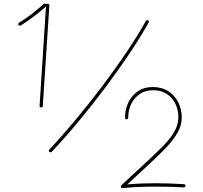

<svg xmlns="http://www.w3.org/2000/svg" viewBox="-20 -803 1051 995"><path d="M235.8 -16.1Q238.3 -14.2 241.7 -13.7Q245.1 -13.2 248 -16.1Q314.5 -86.4 385.5 -171.6Q456.5 -256.8 524.7 -347.7Q592.8 -438.5 651.1 -525.6Q709.5 -612.8 750.5 -686.5Q752.9 -690.4 751.5 -693.4Q750 -696.3 747.1 -697.8Q744.6 -698.7 741.5 -698.2Q738.3 -697.8 735.8 -694.3Q695.3 -621.1 637.2 -534.7Q579.1 -448.2 511 -357.9Q442.9 -267.6 372.1 -182.6Q301.3 -97.7 235.4 -27.8Q232.4 -24.9 232.9 -21.7Q233.4 -18.6 235.8 -16.1ZM192.4 -246.1Q195.8 -245.6 198.5 -247.6Q201.2 -249.5 201.7 -253.4L235.8 -774.4Q236.3 -778.3 233.9 -780.8Q231.4 -783.2 227.5 -783.2H210.4Q208.5 -783.2 207 -782.7Q205.6 -782.2 204.6 -781.2Q176.8 -755.4 144.3 -730.2Q111.8 -705.1 78.6 -685.5Q75.2 -683.6 74.7 -680.2Q74.2 -676.8 76.2 -673.8Q78.1 -671.4 81.1 -670.2Q84 -668.9 87.4 -670.9Q122.1 -692.4 155.3 -717.8Q188.5 -743.2 218.3 -769L185.1 -254.4Q184.6 -250.5 187 -248.5Q189.5 -246.6 192.4 -246.1ZM904.3 -195.8Q904.3 -156.2 883.3 -120.1Q862.3 -84 826.9 -48.1Q791.5 -12.2 749 27.3L608.9 157.2Q606 160.2 606 163.8Q606 167.5 608.4 169.9Q610.8 172.4 615.7 171.9Q658.7 167.5 701.4 165.8Q744.1 164.1 788.1 164.1Q823.2 164.1 859.6 165Q896 166 932.1 168Q936 168 938.7 165.8Q941.4 163.6 941.4 160.2Q941.4 156.2 939.2 153.8Q937 151.4 933.1 151.4Q897 149.4 860.1 147.9Q823.2 146.5 788.1 146.5Q750.5 146.5 713.9 147.9Q677.2 149.4 639.6 152.8L760.3 41Q801.8 2.4 838.6 -35.6Q875.5 -73.7 898.7 -113Q921.9 -152.3 921.9 -194.3Q921.9 -236.8 903.8 -272.7Q885.7 -308.6 852.1 -330.3Q818.4 -352.1 770.5 -352.1Q727.1 -352.1 694.8 -330.3Q662.6 -308.6 645.3 -272.5Q627.9 -236.3 627.9 -193.4Q627.9 -189.5 630.6 -187Q633.3 -184.6 636.7 -184.6Q639.6 -184.6 642.1 -187Q644.5 -189.5 644.5 -194.3Q644.5 -232.9 660.4 -264.9Q676.3 -296.9 704.8 -316.2Q733.4 -335.4 772 -335.4Q834.5 -335.4 869.4 -294.2Q904.3 -252.9 904.3 -195.8Z"/></svg>

Font: Mikhak VF
Style: Regular
Weight: 100
Designer: Amin Abedi
Version: Version 3.001